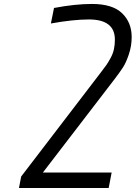

<svg xmlns="http://www.w3.org/2000/svg" viewBox="-20 -947 707 967"><path d="M252 -906.9Q358.7 -927.1 443.4 -927.1Q546.2 -927.1 594.7 -880.5Q643.2 -834 643.2 -760.4Q643.2 -715.5 628.9 -673.2Q614.6 -630.9 599.3 -607.4Q584 -584 557.3 -548.8L196 -78.1H542.3L527.3 0H75.5L86.6 -57.9L490.2 -585.3Q509.1 -610 516.6 -620.8Q524.1 -631.5 536.5 -654Q548.8 -676.4 553.7 -698.6Q558.6 -720.7 558.6 -747.4Q558.6 -849 427.7 -849Q349.6 -849 236.3 -828.8Z"/></svg>

Font: TypoPRO Monoid
Style: Italic
Weight: 400
Width: 4
Italic angle: -11°
Monospace: yes
Version: Version 0.61